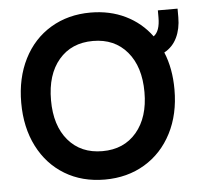

<svg xmlns="http://www.w3.org/2000/svg" viewBox="-52 -766 856 835"><g transform="rotate(-5 376.0 -348.5)"><path d="M39 -348Q39 -456 81 -539Q123 -622 199 -667.5Q275 -713 373 -713Q457 -713 525 -680Q593 -647 638 -586Q666 -606 666 -666V-697H752V-659Q752 -609 733.5 -570.5Q715 -532 678 -512Q708 -440 708 -348Q708 -240 665.5 -157.5Q623 -75 547 -29.5Q471 16 373 16Q274 16 198.5 -29.5Q123 -75 81 -157.5Q39 -240 39 -348ZM577 -348Q577 -459 522 -524Q467 -589 373 -589Q279 -589 224 -524.5Q169 -460 169 -348Q169 -237 224 -172.5Q279 -108 373 -108Q467 -108 522 -173Q577 -238 577 -348Z"/></g></svg>

Font: Hanken Grotesk
Style: Bold
Weight: 700
Designer: Alfredo Marco Pradil
Foundry: Hanken Design Co.
Version: Version 3.014